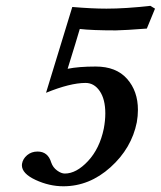

<svg xmlns="http://www.w3.org/2000/svg" viewBox="-20 -631 556 664"><path d="M338.9 -186Q344.2 -213.9 344.2 -238.8Q344.2 -287.6 325 -315.9Q305.7 -344.2 275.9 -344.2Q222.7 -344.2 139.2 -310.1L230 -606.9Q297.9 -601.1 348.1 -601.1Q414.1 -601.1 500 -610.8L516.1 -601.1L487.8 -532.2Q412.6 -526.4 380.9 -525.9Q297.9 -525.9 255.9 -530.8Q246.1 -496.6 213.9 -393.1Q252 -400.9 311 -400.9Q381.8 -400.9 419.4 -358.4Q457 -315.9 457 -251Q457 -230 453.1 -208Q435.1 -118.2 362.1 -52.5Q289.1 13.2 199.2 13.2Q150.4 13.2 103 -8.8Q55.7 -30.8 55.7 -59.6Q55.7 -62 56.2 -64.9Q59.1 -82 74 -94.5Q88.9 -106.9 109.9 -106.9Q146 -106.9 157.2 -68.8Q163.1 -51.8 177.5 -41.3Q191.9 -30.8 204.1 -30.8Q244.1 -30.8 284.4 -74Q324.7 -117.2 338.9 -186Z"/></svg>

Font: Linux Libertine
Style: Semibold Italic
Weight: 600
Italic angle: -11.5°
Designer: Philipp H. Poll
Foundry: Philipp H. Poll
Version: Version 5.1.2 ; ttfautohint (v0.9)